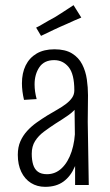

<svg xmlns="http://www.w3.org/2000/svg" viewBox="-20 -717 427 744"><path d="M271 0V-125L268 -367Q268 -430 246 -457Q224 -484 190 -484Q151 -484 132.5 -456.5Q114 -429 114 -390Q114 -376 116 -362Q118 -348 122 -333L73 -330Q69 -347 67 -363Q65 -379 65 -394Q65 -434 79.5 -463.5Q94 -493 122 -509.5Q150 -526 191 -526Q233 -526 259 -510Q285 -494 298.5 -467.5Q312 -441 316.5 -409.5Q321 -378 321 -348L320 -245L324 0ZM155 7Q124 7 100 -8Q76 -23 62.5 -51Q49 -79 49 -117Q49 -147 59 -169.5Q69 -192 85.5 -210Q102 -228 122.5 -242.5Q143 -257 164 -270Q184 -282 202.5 -292.5Q221 -303 236 -314.5Q251 -326 259.5 -338.5Q268 -351 268 -367L298 -358Q298 -329 282.5 -307.5Q267 -286 244 -270Q221 -254 195 -238Q172 -223 150.5 -207Q129 -191 116 -170.5Q103 -150 103 -121Q103 -97 108.5 -79Q114 -61 127 -51.5Q140 -42 162 -42Q195 -42 219.5 -65.5Q244 -89 257.5 -130Q271 -171 271 -221L300 -276Q300 -213 293 -161Q286 -109 270 -71.5Q254 -34 226 -13.5Q198 7 155 7ZM139 -578 120 -610Q131 -615 142.5 -622Q154 -629 166.5 -636Q179 -643 192 -650Q205 -658 217.5 -666Q230 -674 242 -682Q254 -690 265 -697L295 -649Q282 -644 268 -637.5Q254 -631 240.5 -625Q227 -619 213 -613Q200 -607 187 -601Q174 -595 162 -589Q150 -583 139 -578Z"/></svg>

Font: Truculenta Light
Style: Regular
Weight: 300
Version: Version 1.002